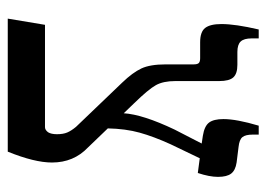

<svg xmlns="http://www.w3.org/2000/svg" viewBox="-116 -571 687 495"><g transform="rotate(90 227.5 -323.5)"><path d="M352 -420Q332 -376 322 -340Q312 -304 311 -258L360 -207Q399 -170 399 -114Q399 -69 371 0H28L44 -96H308Q315 -96 321 -104Q326 -112 326 -127Q326 -143 321.5 -153.5Q317 -164 307 -176L193 -295Q167 -322 156.5 -344.5Q146 -367 146 -407V-479Q146 -489 142.5 -492.5Q139 -496 130 -496H89Q62 -496 52 -509Q42 -522 42 -551Q42 -587 56 -647H79V-629Q79 -609 87 -600.5Q95 -592 114 -592H147Q170 -592 179.5 -581.5Q189 -571 189 -545V-432Q189 -401 199.5 -382Q210 -363 246 -326L272 -299Q275 -348 314 -430L350 -500L330 -503Q305 -507 296 -519Q287 -531 287 -556Q287 -590 304 -647H327V-632Q327 -613 333.5 -605Q340 -597 359 -595L399 -590Q419 -587 427.5 -576Q436 -565 436 -542Q436 -520 426 -490L388 -495Z"/></g></svg>

Font: Noto Serif Hebrew Narrow
Style: Regular
Weight: 400
Width: 4
Designer: Monotype Design Team
Foundry: Monotype Imaging Inc.
Version: Version 1.000